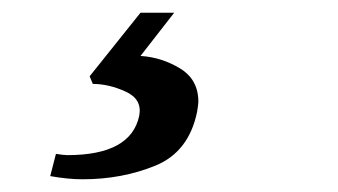

<svg xmlns="http://www.w3.org/2000/svg" viewBox="-20 -45 531 302"><path d="M59 232 68 197Q80 199 86 199Q186 199 199 137Q204 111 177.5 99Q151 87 126 87L121 75L201 -25H254L201 43Q234 45 263 62.5Q292 80 292 115Q292 119 290 131Q277 194 224.5 215.5Q172 237 110 237Q87 237 59 232Z"/></svg>

Font: Taviraj SemiBold
Style: Italic
Weight: 600
Italic angle: -12°
Designer: Katatrad Team
Foundry: CadsonDemak
Version: Version 1.001